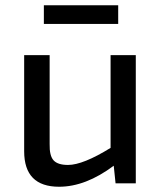

<svg xmlns="http://www.w3.org/2000/svg" viewBox="-20 -698 612 731"><path d="M430 -607H147V-678H430ZM497 -488V0H420L413 -67Q306 13 205 13Q72 13 72 -122V-488H169V-150Q168 -105 184 -87.5Q200 -70 239 -70Q296 -70 401 -135V-488Z"/></svg>

Font: Exo 2.0 Medium
Style: Regular
Weight: 500
Designer: Natanael Gama
Version: Version 1.001;PS 001.001;hotconv 1.0.70;makeotf.lib2.5.58329